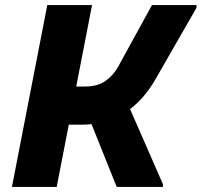

<svg xmlns="http://www.w3.org/2000/svg" viewBox="-20 -740 798 760"><path d="M200.8 -246.4 230.8 -397.6H317.6Q366.5 -397.6 398.3 -420.2Q430.1 -442.8 449.2 -478.8L581.6 -720H757.8V-709.2L598.2 -431.2Q494.4 -246.4 302.4 -246.4ZM27.2 0 167.2 -720H344.4L204.4 0ZM442 0 330.8 -277.2 484.8 -331.2 625 -10.8V0Z"/></svg>

Font: Kufam
Style: Italic
Weight: 400
Italic angle: -11°
Designer: Artur Schmal
Foundry: Original Type
Version: Version 1.301; ttfautohint (v1.8.3)